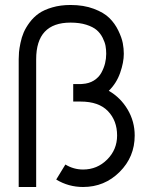

<svg xmlns="http://www.w3.org/2000/svg" viewBox="-20 -747 640 767"><path d="M54.7 0V-510.3Q54.7 -524.4 55.9 -538.6Q57.1 -552.7 61.8 -575.4Q66.4 -598.1 74.7 -617.4Q83 -636.7 98.6 -657.7Q114.3 -678.7 135.3 -693.4Q156.2 -708 189 -717.5Q221.7 -727.1 261.7 -727.1Q314.5 -727.1 354.7 -711.9Q395 -696.8 417 -675Q439 -653.3 452.6 -625Q466.3 -596.7 470.5 -574.7Q474.6 -552.7 474.6 -532.2Q474.6 -498 460 -456.1Q445.3 -414.1 414.6 -384.3Q461.9 -356.9 490 -309.3Q518.1 -261.7 518.1 -205.6Q518.1 -120.1 457.8 -60.1Q397.5 0 312 0Q253.4 0 204.6 -29.8L241.2 -89.8Q273.9 -69.8 312 -69.8Q368.2 -69.8 408 -109.6Q447.8 -149.4 447.8 -205.6Q447.8 -265.1 411.1 -303.2Q374.5 -341.3 301.8 -341.3H272.5V-411.1H301.8L308.6 -411.6Q335.4 -413.1 355 -425.3Q374.5 -437.5 384.8 -456.3Q395 -475.1 399.7 -493.9Q404.3 -512.7 404.3 -532.2Q404.3 -548.8 401.6 -563.7Q398.9 -578.6 389.9 -596.4Q380.9 -614.3 366.2 -627Q351.6 -639.6 324.7 -648.2Q297.9 -656.7 261.7 -656.7Q124.5 -656.7 124.5 -510.3V0Z"/></svg>

Font: LilGrotesk
Style: Regular
Weight: 400
Designer: BSozoo
Foundry: BSozoo
Version: Version 1.004;PS 001.004;hotconv 1.0.70;makeotf.lib2.5.58329